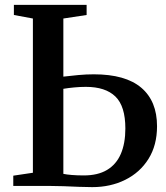

<svg xmlns="http://www.w3.org/2000/svg" viewBox="-20 -763 680 788"><path d="M358.5 5Q336 5 304.8 3.8Q273.5 2.5 240.8 1.2Q208 0 178.5 0H34.5V-42L115 -54V-687L37 -701.5V-743H335.5V-701.5L240 -687V-448.5Q269 -452 301.5 -455Q334 -458 365 -458Q495 -458 559.8 -403Q624.5 -348 624.5 -245Q624.5 -167 589.5 -111Q554.5 -55 494 -25Q433.5 5 358.5 5ZM324 -43Q381.5 -43 419.2 -65.5Q457 -88 475.8 -131.2Q494.5 -174.5 494.5 -235.5Q494.5 -327.5 453.5 -367Q412.5 -406.5 332.5 -406.5Q308.5 -406.5 284.8 -404.2Q261 -402 240 -398.5V-49.5Q253.5 -46.5 275.2 -44.8Q297 -43 324 -43Z"/></svg>

Font: Merriweather 60pt SemiBold
Style: Regular
Weight: 600
Version: Version 2.100